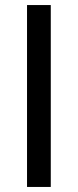

<svg xmlns="http://www.w3.org/2000/svg" viewBox="-20 -740 308 760"><path d="M181 0H87V-720H181Z"/></svg>

Font: Chivo
Style: Regular
Weight: 400
Designer: Hector Gatti
Foundry: Omnibus-Type
Version: Version 1.006; ttfautohint (v1.4.1)